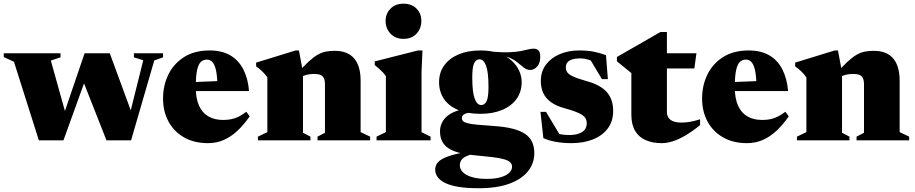

<svg xmlns="http://www.w3.org/2000/svg" viewBox="-31 -744 4850 1018"><path d="M728.5 -424.5 679 -440V-461.5H833.5V-440L787 -423.5L664 0H533.5L398 -344L438 -367L305.5 0H175L43 -416.5L-11 -441.5V-461.5H290V-440L238.5 -423L326 -110L293 -96L417.5 -461.5H551L680.5 -109.5L646.5 -95.5Z M1081 -476.5Q1145.5 -476.5 1190 -450.5Q1234.5 -424.5 1259.2 -376Q1284 -327.5 1289.5 -261H961.5V-307.5L1211 -317.5L1122 -288Q1121 -339.5 1114.5 -370Q1108 -400.5 1096 -414.2Q1084 -428 1065.5 -428Q1048.5 -428 1035.2 -417Q1022 -406 1014.5 -374.5Q1007 -343 1007 -281Q1007 -222 1024.2 -183.8Q1041.5 -145.5 1074 -126.8Q1106.5 -108 1152 -108Q1175.5 -108 1195.2 -112Q1215 -116 1234.2 -125.5Q1253.5 -135 1275 -151.5L1293 -127Q1261.5 -82 1227.5 -50.2Q1193.5 -18.5 1155 -1.8Q1116.5 15 1071.5 15Q998.5 15 945 -15.5Q891.5 -46 862.5 -99.5Q833.5 -153 833.5 -222Q833.5 -290.5 861.5 -348.2Q889.5 -406 944.5 -441.2Q999.5 -476.5 1081 -476.5Z M1575.5 -361V-40L1615 -19.5V0H1336.5V-19.5L1386.5 -43.5V-334Q1374.5 -351 1359.5 -365.5Q1344.5 -380 1327 -392V-412L1536.5 -476.5H1554ZM1652.5 -19.5 1692 -40V-296Q1692 -317.5 1686 -329.8Q1680 -342 1667.2 -347Q1654.5 -352 1634.5 -352Q1612.5 -352 1593.2 -347Q1574 -342 1555 -331L1541 -349.5Q1577 -391.5 1604 -416.2Q1631 -441 1653.2 -453.8Q1675.5 -466.5 1697.2 -470.5Q1719 -474.5 1744 -474.5Q1812 -474.5 1846.5 -434.5Q1881 -394.5 1881 -316V-43.5L1931.5 -19.5V0H1652.5Z M2108 -538Q2065.5 -538 2039.5 -565.5Q2013.5 -593 2013.5 -633Q2013.5 -672 2039.5 -698.2Q2065.5 -724.5 2108 -724.5Q2152 -724.5 2177.5 -698.2Q2203 -672 2203 -633Q2203 -593 2177.5 -565.5Q2152 -538 2108 -538ZM2209 -476.5 2204 -362.5V-43L2252 -19.5V0H1965.5V-19.5L2015 -43.5V-340.5Q2008 -350.5 1999.5 -359.8Q1991 -369 1980.2 -378.5Q1969.5 -388 1956 -399V-418.5L2185 -476.5Z M2507 254Q2444 254 2400.2 246.8Q2356.5 239.5 2329.2 226Q2302 212.5 2289.2 194.5Q2276.5 176.5 2276.5 155.5Q2276.5 138 2285.5 123.5Q2294.5 109 2317.8 96.8Q2341 84.5 2383 73.8Q2425 63 2491 52.5H2547V60.5Q2488.5 67.5 2458.2 77.8Q2428 88 2417.5 101.5Q2407 115 2407 132.5Q2407 153.5 2423.8 169.8Q2440.5 186 2472.2 195.2Q2504 204.5 2549 204.5Q2593.5 204.5 2623.5 195.8Q2653.5 187 2668.8 172.2Q2684 157.5 2684 140Q2684 126 2674.2 116.5Q2664.5 107 2642 100.5Q2619.5 94 2581.5 89.2Q2543.5 84.5 2487.5 79.5Q2431.5 74.5 2395 63.5Q2358.5 52.5 2338 35.5Q2317.5 18.5 2309.5 -3.2Q2301.5 -25 2302 -50.5Q2303.5 -98 2341.5 -129.5Q2379.5 -161 2456 -169L2473 -148.5Q2441.5 -145.5 2429.8 -138Q2418 -130.5 2418 -118.5Q2418 -108 2424.5 -101.5Q2431 -95 2448.8 -90.5Q2466.5 -86 2499.8 -82.8Q2533 -79.5 2587 -76Q2646.5 -72 2687.5 -61.5Q2728.5 -51 2753.8 -33.5Q2779 -16 2790.5 9.2Q2802 34.5 2802 68Q2802 121 2769.2 163Q2736.5 205 2670.8 229.5Q2605 254 2507 254ZM2516 -140.5Q2445.5 -140.5 2396.5 -161.5Q2347.5 -182.5 2322.2 -220.5Q2297 -258.5 2297 -308Q2297 -359.5 2324.2 -397.2Q2351.5 -435 2401 -455.8Q2450.5 -476.5 2516 -476.5Q2572.5 -476.5 2614 -461.5Q2655.5 -446.5 2682.2 -422Q2709 -397.5 2722 -368Q2735 -338.5 2735 -309Q2735 -257.5 2707.8 -219.5Q2680.5 -181.5 2631.2 -161Q2582 -140.5 2516 -140.5ZM2520.5 -187Q2539 -187 2549 -207.8Q2559 -228.5 2559 -282Q2559 -361.5 2546.2 -395.5Q2533.5 -429.5 2511.5 -429.5Q2493 -429.5 2483 -409Q2473 -388.5 2473 -334.5Q2473 -255 2485.8 -221Q2498.5 -187 2520.5 -187ZM2587.5 -442.5 2573 -470.5Q2631 -465.5 2668.8 -467Q2706.5 -468.5 2730.2 -473.2Q2754 -478 2769.5 -482Q2785 -486 2799 -486Q2814.5 -486 2824 -476.5Q2833.5 -467 2833.5 -444Q2833.5 -410 2817.2 -391.5Q2801 -373 2780.5 -373Q2761.5 -373 2745.2 -386.5Q2729 -400 2708.8 -416Q2688.5 -432 2659.8 -441.5Q2631 -451 2587.5 -442.5Z M3038.5 -476.5Q3084 -476.5 3116 -470.2Q3148 -464 3182 -451.5L3192 -324.5H3160.5L3086 -449L3131 -407Q3109.5 -421.5 3088 -428Q3066.5 -434.5 3046.5 -434.5Q3007.5 -434.5 2988.2 -422.5Q2969 -410.5 2969 -387Q2969 -372.5 2976.5 -361Q2984 -349.5 3008.2 -338.2Q3032.5 -327 3082.5 -313Q3120 -302.5 3146.2 -287.5Q3172.5 -272.5 3188.8 -252.8Q3205 -233 3212.5 -208.8Q3220 -184.5 3220 -155.5Q3220 -100.5 3191.2 -62.5Q3162.5 -24.5 3112.8 -4.8Q3063 15 2998.5 15Q2953.5 15 2915.8 8Q2878 1 2850 -11.5L2834.5 -151H2864L2948.5 -10L2888 -48Q2904.5 -41 2921.2 -36.5Q2938 -32 2955 -30Q2972 -28 2987.5 -28Q3029.5 -28 3054.8 -43.5Q3080 -59 3080 -91.5Q3080 -104.5 3074.8 -114.8Q3069.5 -125 3057 -133.8Q3044.5 -142.5 3022 -151.2Q2999.5 -160 2964.5 -169.5Q2918 -182 2889.8 -202.8Q2861.5 -223.5 2849 -251.5Q2836.5 -279.5 2836.5 -314.5Q2836.5 -365.5 2864 -401.8Q2891.5 -438 2937.5 -457.2Q2983.5 -476.5 3038.5 -476.5Z M3505 -149Q3505 -123 3524.2 -108.5Q3543.5 -94 3582 -94Q3602.5 -94 3626.8 -98Q3651 -102 3681 -111.5V-80.5Q3638 -46 3601.8 -25Q3565.5 -4 3535 5.5Q3504.5 15 3478 15Q3429 15 3392.8 -0.8Q3356.5 -16.5 3336.5 -50Q3316.5 -83.5 3316.5 -136V-356.5L3240 -419V-442Q3253 -449.5 3274.5 -461.8Q3296 -474 3321.8 -488.8Q3347.5 -503.5 3374.5 -519Q3401.5 -534.5 3426.5 -549Q3451.5 -563.5 3471 -574.5H3505V-451ZM3428 -381V-461.5H3661.5L3650.5 -381Z M3939 -476.5Q4003.5 -476.5 4048 -450.5Q4092.5 -424.5 4117.2 -376Q4142 -327.5 4147.5 -261H3819.5V-307.5L4069 -317.5L3980 -288Q3979 -339.5 3972.5 -370Q3966 -400.5 3954 -414.2Q3942 -428 3923.5 -428Q3906.5 -428 3893.2 -417Q3880 -406 3872.5 -374.5Q3865 -343 3865 -281Q3865 -222 3882.2 -183.8Q3899.5 -145.5 3932 -126.8Q3964.5 -108 4010 -108Q4033.5 -108 4053.2 -112Q4073 -116 4092.2 -125.5Q4111.5 -135 4133 -151.5L4151 -127Q4119.5 -82 4085.5 -50.2Q4051.5 -18.5 4013 -1.8Q3974.5 15 3929.5 15Q3856.5 15 3803 -15.5Q3749.5 -46 3720.5 -99.5Q3691.5 -153 3691.5 -222Q3691.5 -290.5 3719.5 -348.2Q3747.5 -406 3802.5 -441.2Q3857.5 -476.5 3939 -476.5Z M4433.5 -361V-40L4473 -19.5V0H4194.5V-19.5L4244.5 -43.5V-334Q4232.5 -351 4217.5 -365.5Q4202.5 -380 4185 -392V-412L4394.5 -476.5H4412ZM4510.5 -19.5 4550 -40V-296Q4550 -317.5 4544 -329.8Q4538 -342 4525.2 -347Q4512.5 -352 4492.5 -352Q4470.5 -352 4451.2 -347Q4432 -342 4413 -331L4399 -349.5Q4435 -391.5 4462 -416.2Q4489 -441 4511.2 -453.8Q4533.5 -466.5 4555.2 -470.5Q4577 -474.5 4602 -474.5Q4670 -474.5 4704.5 -434.5Q4739 -394.5 4739 -316V-43.5L4789.5 -19.5V0H4510.5Z"/></svg>

Font: Newsreader 36pt ExtraBold
Style: Regular
Weight: 800
Designer: Hugues Gentile
Foundry: Production Type
Version: Version 1.003